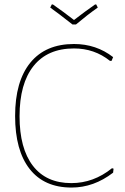

<svg xmlns="http://www.w3.org/2000/svg" viewBox="-20 -839 563 864"><path d="M413 -819 420 -805Q373 -772 322 -729H306Q240 -781 206 -805L213 -819H218Q264 -787 313 -749Q362 -787 408 -819ZM313 -641Q413 -641 489 -582L482 -565H475Q405 -621 313 -621Q194 -621 131 -542Q68 -463 68 -316Q68 -171 128 -93Q188 -15 301 -15Q401 -15 484 -82L491 -80L489 -62Q402 5 302 5Q179 5 113.5 -78.5Q48 -162 48 -317Q48 -473 116.5 -557Q185 -641 313 -641Z"/></svg>

Font: Alegreya Sans Thin
Style: Regular
Weight: 100
Designer: Juan Pablo del Peral
Foundry: Huerta Tipografica
Version: Version 2.007